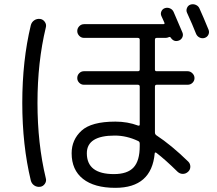

<svg xmlns="http://www.w3.org/2000/svg" viewBox="-20 -844 1040 922"><path d="M531 -193Q397 -193 397 -108Q397 -8 527 -8Q592 -8 621.5 -40Q651 -72 651 -142V-154Q651 -164 643 -167Q588 -193 531 -193ZM534 58Q433 58 378.5 15Q324 -28 324 -108Q324 -173 371.5 -216.5Q419 -260 534 -260Q593 -260 643 -241Q651 -239 651 -246V-428Q651 -437 642 -437H383Q370 -437 360.5 -446.5Q351 -456 351 -469Q351 -483 360.5 -492.5Q370 -502 383 -502H642Q651 -502 651 -510V-653Q651 -662 642 -662H384Q370 -662 360.5 -672Q351 -682 351 -695Q351 -708 360.5 -718Q370 -728 384 -728H764Q773 -728 769 -736Q768 -738 763 -749.5Q758 -761 755 -767Q750 -778 755 -789.5Q760 -801 772 -805Q785 -809 797 -803.5Q809 -798 814 -786Q848 -708 856 -688Q861 -676 855.5 -664.5Q850 -653 838 -649Q815 -641 800 -663Q797 -669 789 -665Q783 -662 774 -662H732Q724 -662 724 -653V-510Q724 -502 732 -502H881Q894 -502 904 -492Q914 -482 914 -469Q914 -456 904.5 -446.5Q895 -437 881 -437H732Q724 -437 724 -428V-208Q724 -200 730 -195Q803 -147 884 -68Q894 -58 894 -43.5Q894 -29 883 -19Q872 -9 858 -9Q844 -9 833 -19Q773 -78 731 -110Q729 -111 727.5 -111.5Q726 -112 724.5 -111Q723 -110 723 -108Q708 58 534 58ZM895 -822Q908 -826 920.5 -820.5Q933 -815 938 -803Q955 -766 982 -700Q986 -688 980.5 -677Q975 -666 963 -662Q950 -658 938 -664Q926 -670 921 -683Q905 -724 878 -783Q873 -794 878 -806Q883 -818 895 -822ZM173 53Q157 55 144.5 46.5Q132 38 128 23Q87 -147 87 -350Q87 -553 128 -723Q132 -738 144.5 -746.5Q157 -755 173 -753Q187 -751 195.5 -738.5Q204 -726 200 -712Q160 -546 160 -350Q160 -154 200 12Q204 26 195.5 38.5Q187 51 173 53Z"/></svg>

Font: Rounded Mplus 1c
Style: Regular
Weight: 400
Version: Version 1.059.20150529